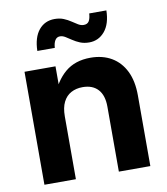

<svg xmlns="http://www.w3.org/2000/svg" viewBox="-82 -794 749 863"><g transform="rotate(-10 292.5 -363.0)"><path d="M194.6 -286.5V0H51V-515.6H192.4V-381.4H167.9Q192.5 -449.9 237.8 -488.2Q283.1 -526.4 353.4 -526.4Q408.5 -526.4 449.1 -502.7Q489.7 -478.9 512.1 -433.5Q534.4 -388.1 534.4 -322.9V0H390.7V-296.5Q390.7 -348.4 366 -375.3Q341.3 -402.3 295.8 -402.3Q266.1 -402.3 243.3 -390Q220.4 -377.8 207.5 -352.2Q194.6 -326.6 194.6 -286.5ZM360.9 -595Q337.8 -595 319.5 -602.4Q301.2 -609.9 286.5 -619.9Q271.8 -629.9 259.4 -637.4Q247 -644.8 235.5 -644.8Q220.5 -644.8 212.6 -631.7Q204.8 -618.5 203.8 -597.8H124Q125.5 -659.2 152.7 -692.5Q180 -725.8 224.9 -725.8Q248.2 -725.8 266.1 -718.4Q284.1 -711 298.4 -701.2Q312.7 -691.5 325.1 -684.1Q337.5 -676.7 350 -676.7Q366.7 -676.7 374.1 -688.4Q381.5 -700.2 382.9 -723.4H461.3Q460.1 -662.1 432 -628.5Q403.9 -595 360.9 -595Z"/></g></svg>

Font: Inter Khmer Looped
Style: Regular
Weight: 400
Designer: Rasmus Andersson, Sovichet Tep
Foundry: Anagata Design
Version: Version 1.000